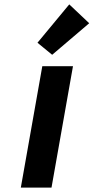

<svg xmlns="http://www.w3.org/2000/svg" viewBox="-20 -856 427 876"><path d="M151 -661 296 -836 387 -750 218 -606ZM313 -554 215 0H75L173 -554Z"/></svg>

Font: Fz Poppins SemBd
Style: Italic
Weight: 600
Italic angle: -10°
Designer: Ninad Kale (Devanagari), Jonny Pinhorn (Latin)
Foundry: Indian Type Foundry
Version: Vit hóa bi Vntype.Com & FontZin.Com